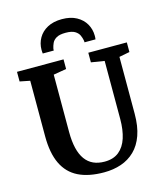

<svg xmlns="http://www.w3.org/2000/svg" viewBox="-141 -1094 1025 1205"><g transform="rotate(-15 371.5 -491.0)"><path d="M384.9 8Q284.3 8 217.8 -25.1Q151.2 -58.2 118 -127.9Q84.7 -197.6 84.7 -306.6V-667.3L18.9 -680.5V-743H321.2V-680.5L237 -666.2V-293.9Q237 -233 247.8 -188.2Q258.5 -143.4 279.8 -114Q301.1 -84.6 332.5 -70.3Q363.9 -56.1 405.4 -56.1Q462.4 -56.1 498.3 -85Q534.2 -114 551.2 -166.4Q568.1 -218.9 568.1 -290V-666.7L482.2 -680.5V-743H732.5V-680.5L664.2 -667.3V-298Q664.2 -216.5 643.5 -158.4Q622.9 -100.4 585 -63.6Q547.2 -26.8 496.2 -9.4Q445.2 8 384.9 8ZM376.2 -989.6Q431.8 -989.6 470.3 -968.6Q508.8 -947.5 529 -912.6Q549.1 -877.6 549.1 -836Q549.1 -829.9 548.8 -823.9Q548.5 -817.9 547.5 -812.3H476.1Q476.1 -814.5 476.1 -818.3Q476.1 -822.1 475.1 -826Q472.2 -841.8 464.4 -859.1Q456.6 -876.4 436.4 -888.6Q416.1 -900.9 376.2 -900.9Q336.2 -900.9 316 -888.6Q295.9 -876.4 288.2 -858.9Q280.5 -841.4 277.3 -826Q276.8 -822.1 276.5 -818.3Q276.3 -814.5 276.3 -812.3H204.8Q204.2 -817.9 203.7 -824.1Q203.2 -830.3 203.2 -836.4Q203.2 -878 223.2 -912.9Q243.1 -947.9 281.9 -968.8Q320.6 -989.6 376.2 -989.6Z"/></g></svg>

Font: Merriweather Light
Style: Regular
Weight: 300
Designer: Eben Sorkin
Foundry: Eben Sorkin
Version: Version 2.100